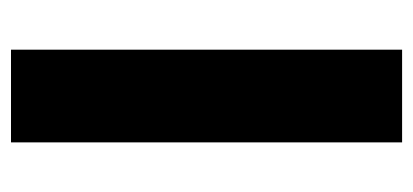

<svg xmlns="http://www.w3.org/2000/svg" viewBox="-221 -530 751 349"><g transform="rotate(90 154.5 -355.5)"><path d="M70.3 0H238.8V-710.9H70.3Z"/></g></svg>

Font: Roboto Flex
Style: wght 800 wdth 100 opsz 14.0 GRAD 0.00 slnt 0.00 XTRA 468 XOPQ 96 YOPQ 79 YTLC 514 YTUC 712 YTAS 750 YTDE -203.00 YTFI 738
Weight: 800
Designer: Berlow after Robertson
Foundry: Google
Version: Version 3.100